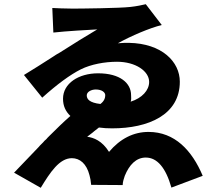

<svg xmlns="http://www.w3.org/2000/svg" viewBox="-20 -825 1040 914"><path d="M322 -72C360 -72 392 -46 406 9C410 25 412 33 414 55L564 56C564 42 570 23 574 12C595 -40 628 -75 674 -75C728 -75 769 -27 796 68L945 12C894 -109 812 -197 687 -197C616 -197 552 -165 499 -102C466 -155 426 -170 395 -174C403 -180 412 -187 421 -194L428 -200C436 -206 443 -212 451 -218C472 -215 492 -214 514 -214C686 -214 836 -278 836 -436C836 -531 751 -618 594 -621C578 -621 560 -621 541 -619C606 -655 691 -691 750 -706L674 -805C658 -801 629 -795 601 -792C551 -786 362 -784 326 -784C294 -784 245 -786 229 -787L234 -670C295 -677 405 -683 443 -685C394 -656 329 -616 265 -575L251 -567C249 -566 248 -565 246 -564L237 -558C184 -524 134 -492 94 -468L181 -360C252 -424 315 -470 365 -495C413 -519 479 -531 537 -531C626 -531 690 -486 690 -435C690 -395 656 -358 602 -341C606 -350 604 -362 604 -372C604 -429 552 -476 447 -476C354 -476 280 -428 280 -355C280 -321 292 -295 315 -273C283 -245 249 -212 214 -177L207 -170L200 -162L192 -155L185 -147C180 -142 175 -137 170 -132L163 -124C121 -80 80 -37 47 -3L174 69C219 -5 263 -72 322 -72ZM393 -371C393 -388 415 -399 436 -399C464 -399 481 -386 481 -372C481 -361 478 -345 458 -330C406 -336 393 -353 393 -371Z"/></svg>

Font: Glow Sans SC Normal ExtraBold
Style: Regular
Weight: 800
Designer: Ryoko NISHIZUKA (kana, bopomofo & ideographs); Paul D. Hunt (Latin, Greek & Cyrillic); Sandoll Communications, Soo-young
Version: Version 0.93